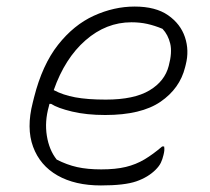

<svg xmlns="http://www.w3.org/2000/svg" viewBox="-20 -556 640 586"><path d="M391 -536Q455 -536 493 -509.5Q531 -483 544.5 -442.5Q558 -402 547 -359L545 -351Q529 -286 470 -245.5Q411 -205 301 -205Q244 -205 200 -215.5Q156 -226 136 -239H131L129 -231Q116 -185 123 -141.5Q130 -98 153 -69Q184 -53 215.5 -46Q247 -39 289 -39Q333 -39 364 -46.5Q395 -54 421 -69.5Q447 -85 475 -109H481Q482 -102 481.5 -96.5Q481 -91 479 -83Q476 -70 471 -59.5Q466 -49 455 -38Q432 -15 396 -2.5Q360 10 288 10Q209 10 155.5 -20.5Q102 -51 81 -108Q60 -165 80 -243L84 -259Q109 -358 157 -419Q205 -480 266.5 -508Q328 -536 391 -536ZM381 -488Q304 -488 241 -433Q178 -378 144 -281Q172 -266 209.5 -259Q247 -252 303 -252Q389 -252 436 -280Q483 -308 495 -355Q506 -396 499.5 -423Q493 -450 476 -468Q452 -478 429.5 -483Q407 -488 381 -488Z"/></svg>

Font: Recursive Mn Csl St Lt
Style: Italic
Weight: 300
Italic angle: -15°
Monospace: yes
Version: Version 1.079;hotconv 1.0.112;makeotfexe 2.5.65598; ttfautoh